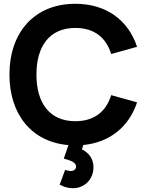

<svg xmlns="http://www.w3.org/2000/svg" viewBox="-20 -755 786 1017"><path d="M367 242C425 242 475 197 475 131C475 88 453 56 414 36L421.5 13C564 -1 664 -85.5 706 -213L569 -251C542 -164 479 -113 379 -113C242 -113 173 -210 173 -360C173 -510 242 -607 379 -607C479 -607 542 -556 569 -469L706 -507C660 -647 544 -735 379 -735C163 -735 30 -584 30 -360C30 -149 148 -2.5 342.5 13.5L318 85C353 95 383 104 383 128C383 139 373 151 355 151C347 151 338 149 325 145L296 223C316 234 339 242 367 242Z"/></svg>

Font: Manrope ExtraBold
Style: Regular
Weight: 800
Designer: Mikhail Sharanda
Foundry: Mikhail Sharanda
Version: Version 4.505